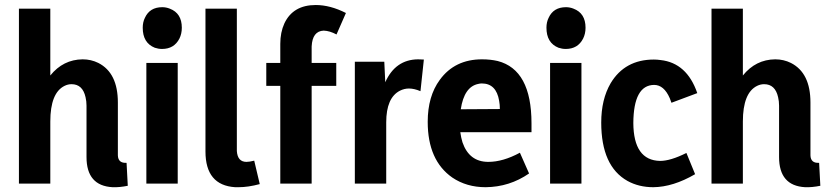

<svg xmlns="http://www.w3.org/2000/svg" viewBox="-20 -743 3359 777"><path d="M492.2 -84Q458 -82 457 -114.3V-328.1Q457 -448.2 377.9 -488.3Q348.6 -502.9 314.5 -502.9Q235.4 -502 183.6 -437.5V-708H56.6V0H183.6V-251Q183.6 -367.2 241.2 -395.5Q254.9 -402.3 269.5 -402.3Q314.5 -402.3 326.2 -349.6Q330.1 -333 330.1 -315.4V-107.4Q330.1 8.8 435.5 14.6Q463.9 15.6 497.1 8.8Z M699.2 0V-488.3H572.3V0ZM715.8 -630.9Q715.8 -689.5 667 -708Q652.3 -713.9 636.7 -713.9Q585.9 -713.9 566.4 -670.9Q557.6 -653.3 557.6 -630.9Q557.6 -569.3 606.4 -549.8Q621.1 -544.9 635.7 -544.9Q684.6 -544.9 706.1 -586.9Q715.8 -606.4 715.8 -630.9Z M945.3 14.6Q984.4 14.6 1031.2 2L1008.8 -92.8Q989.3 -87.9 977.5 -87.9Q941.4 -87.9 938.5 -131.8Q938.5 -136.7 938.5 -141.6V-708H811.5V-129.9Q811.5 6.8 931.6 14.6Q938.5 14.6 945.3 14.6Z M1340.8 -395.5V-488.3H1241.2V-554.7Q1244.1 -617.2 1290 -619.1Q1314.5 -618.2 1341.8 -603.5L1379.9 -690.4Q1316.4 -722.7 1257.8 -722.7Q1166 -722.7 1130.9 -648.4Q1114.3 -612.3 1114.3 -565.4V-488.3H1057.6V-395.5H1114.3V0H1241.2V-395.5Z M1543 0V-248Q1543 -347.7 1598.6 -376Q1616.2 -384.8 1634.8 -384.8Q1656.2 -384.8 1681.6 -374L1695.3 -502Q1686.5 -502.9 1671.9 -502.9Q1580.1 -502 1539.1 -410.2L1535.2 -493.2H1416V0Z M2121.1 -41 2084 -125Q2015.6 -87.9 1956.1 -87.9Q1878.9 -87.9 1851.6 -167Q1845.7 -186.5 1842.8 -208H2130.9V-244.1Q2130.9 -460.9 1994.1 -496.1Q1964.8 -502.9 1930.7 -502.9Q1820.3 -502.9 1759.8 -419.9Q1710.9 -353.5 1710.9 -250Q1710.9 -93.8 1810.5 -24.4Q1868.2 14.6 1945.3 14.6Q2042 13.7 2121.1 -41ZM1929.7 -405.3Q1988.3 -405.3 2000 -335Q2002.9 -319.3 2002.9 -301.8L1844.7 -300.8Q1858.4 -391.6 1915 -403.3Q1922.9 -405.3 1929.7 -405.3Z M2333 0V-488.3H2206.1V0ZM2349.6 -630.9Q2349.6 -689.5 2300.8 -708Q2286.1 -713.9 2270.5 -713.9Q2219.7 -713.9 2200.2 -670.9Q2191.4 -653.3 2191.4 -630.9Q2191.4 -569.3 2240.2 -549.8Q2254.9 -544.9 2269.5 -544.9Q2318.4 -544.9 2339.8 -586.9Q2349.6 -606.4 2349.6 -630.9Z M2793 -38.1 2757.8 -124Q2693.4 -91.8 2651.4 -91.8Q2543.9 -93.8 2543 -245.1Q2543.9 -398.4 2627 -399.4Q2667 -399.4 2690.4 -345.7Q2693.4 -336.9 2697.3 -327.1L2801.8 -366.2Q2759.8 -488.3 2653.3 -500Q2639.6 -502 2626 -502Q2508.8 -502 2451.2 -406.2Q2413.1 -340.8 2413.1 -247.1Q2413.1 -70.3 2519.5 -10.7Q2565.4 14.6 2624 14.6Q2704.1 13.7 2793 -38.1Z M3294.9 -84Q3260.7 -82 3259.8 -114.3V-328.1Q3259.8 -448.2 3180.7 -488.3Q3151.4 -502.9 3117.2 -502.9Q3038.1 -502 2986.3 -437.5V-708H2859.4V0H2986.3V-251Q2986.3 -367.2 3043.9 -395.5Q3057.6 -402.3 3072.3 -402.3Q3117.2 -402.3 3128.9 -349.6Q3132.8 -333 3132.8 -315.4V-107.4Q3132.8 8.8 3238.3 14.6Q3266.6 15.6 3299.8 8.8Z"/></svg>

Font: Yaldevi Colombo
Style: Bold
Weight: 700
Designer: Sol Matas, Denzil Rajitha, Kosala Senevirathne and Pathum Egodawatta
Foundry: Mooniak
Version: Version 1.020 ; ttfautohint (v1.6)